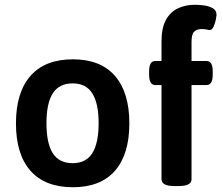

<svg xmlns="http://www.w3.org/2000/svg" viewBox="-20 -779 934 806"><path d="M286 7Q169 7 108 -62Q47 -131 47 -261Q47 -391 108 -460.5Q169 -530 286 -530Q402 -530 462.5 -460.5Q523 -391 523 -261Q523 -131 462.5 -62Q402 7 286 7ZM285 -94Q341 -94 367.5 -136Q394 -178 394 -262Q394 -345 367.5 -387Q341 -429 285 -429Q228 -429 201.5 -387Q175 -345 175 -262Q175 -178 201.5 -136Q228 -94 285 -94Z M711 2Q658 2 658 -27V-422H632Q606 -422 606 -465V-480Q606 -523 632 -523H658V-605Q658 -662 676.5 -695.5Q695 -729 727 -744Q759 -759 798 -759Q813 -759 834.5 -756.5Q856 -754 872.5 -745Q889 -736 889 -716Q889 -712 886 -696.5Q883 -681 876.5 -667Q870 -653 861 -653Q856 -653 847.5 -655Q839 -657 826 -657Q806 -657 795 -646Q784 -635 784 -603V-523H847Q873 -523 873 -480V-465Q873 -422 847 -422H784V-27Q784 2 731 2Z"/></svg>

Font: Asap SemiBold
Style: Regular
Weight: 600
Designer: Pablo Cosgaya
Foundry: Omnibus-Type
Version: Version 3.001; ttfautohint (v1.8.3)